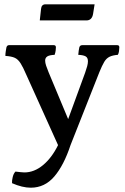

<svg xmlns="http://www.w3.org/2000/svg" viewBox="-20 -755 580 893"><path d="M123 118Q84 118 36 97Q35 86 39 69Q43 52 52 43Q63 44 73.5 45.5Q84 47 93 47Q139 47 180 13Q221 -21 250 -80L102 -408Q87 -443 75.5 -461Q64 -479 49 -486Q34 -493 5 -495Q5 -506 7 -518Q9 -530 10 -535Q13 -545 22 -545H230Q240 -545 240 -535Q240 -531 239 -521Q238 -511 234 -500Q210 -499 200 -492.5Q190 -486 190 -473Q190 -463 194.5 -449.5Q199 -436 206 -419L297 -201L376 -417Q382 -434 385.5 -447Q389 -460 389 -470Q389 -487 378 -493Q367 -499 344 -500Q346 -523 349 -535Q352 -545 363 -545H525Q535 -545 535 -535Q535 -528 533.5 -517Q532 -506 528 -500Q504 -498 489.5 -491Q475 -484 465 -467.5Q455 -451 442 -419L308 -80Q277 14 232.5 66Q188 118 123 118ZM171 -714Q173 -735 192 -735H420L413 -691Q408 -660 382 -660H165Z"/></svg>

Font: Gowun Batang
Style: Bold
Weight: 700
Designer: Yanghee Ryu
Foundry: Yanghee Ryu
Version: Version 2.000